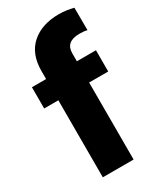

<svg xmlns="http://www.w3.org/2000/svg" viewBox="-193 -827 749 894"><g transform="rotate(-30 181.5 -380.0)"><path d="M248 0H82.5V-414.1H6.3V-528.3H82.5V-571.3Q82.5 -663.1 137.5 -711.7Q192.4 -760.3 285.2 -760.3Q306.6 -760.3 325.7 -757.3Q344.7 -754.4 362.8 -750L363.3 -628.9Q354.5 -631.3 345.2 -632.3Q335.9 -633.3 322.3 -633.3Q248 -633.3 248 -571.3V-528.3H350.6V-414.1H248Z"/></g></svg>

Font: Vazirmatn FD Black
Style: Regular
Weight: 900
Designer: Saber Rastikerdar
Foundry: Saber Rastikerdar
Version: Version 33.003